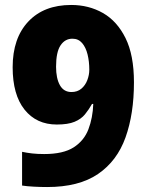

<svg xmlns="http://www.w3.org/2000/svg" viewBox="-20 -744 590 774"><path d="M520 -412Q520 -285 486 -190Q452 -95 375 -42.5Q298 10 170 10Q144 10 116 8.5Q88 7 69 4V-132Q88 -128 109 -125.5Q130 -123 158 -123Q235 -123 277 -150Q319 -177 336.5 -223Q354 -269 356 -325H351Q338 -302 322.5 -283Q307 -264 280.5 -253Q254 -242 209 -242Q127 -242 79 -302Q31 -362 31 -473Q31 -590 94 -657Q157 -724 267 -724Q338 -724 395 -691.5Q452 -659 486 -590.5Q520 -522 520 -412ZM272 -588Q242 -588 224 -561Q206 -534 206 -475Q206 -428 221.5 -400.5Q237 -373 268 -373Q292 -373 308 -386.5Q324 -400 332 -421Q340 -442 340 -463Q340 -496 333 -524.5Q326 -553 311 -570.5Q296 -588 272 -588Z"/></svg>

Font: Noto Sans Disp ExtBd
Style: Regular
Weight: 800
Designer: Monotype Design Team
Foundry: Monotype Imaging Inc.
Version: Version 2.000;GOOG;noto-source:20170915:90ef993387c0; ttfaut